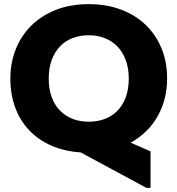

<svg xmlns="http://www.w3.org/2000/svg" viewBox="-20 -730 856 926"><path d="M369 5Q291 0 228 -27.5Q165 -55 121 -101.5Q77 -148 53.5 -211Q30 -274 30 -351Q30 -427 56 -492.5Q82 -558 131 -606.5Q180 -655 250 -682.5Q320 -710 408 -710Q492 -710 561.5 -684.5Q631 -659 681 -611.5Q731 -564 758.5 -498Q786 -432 786 -351Q786 -250 740 -169Q694 -88 610 -42L706 0V176H686ZM408 -143Q449 -143 484.5 -156Q520 -169 546 -195.5Q572 -222 586.5 -261Q601 -300 601 -351Q601 -401 586.5 -440Q572 -479 546.5 -505.5Q521 -532 485.5 -546Q450 -560 408 -560Q366 -560 330.5 -546.5Q295 -533 269.5 -506.5Q244 -480 229.5 -441Q215 -402 215 -351Q215 -301 229 -262.5Q243 -224 268.5 -197.5Q294 -171 329.5 -157Q365 -143 408 -143Z"/></svg>

Font: Tilda Sans Black
Style: Regular
Weight: 900
Designer: ParaType Ltd
Foundry: ParaType Ltd
Version: Version 1.009